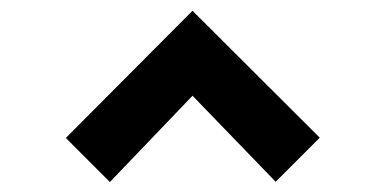

<svg xmlns="http://www.w3.org/2000/svg" viewBox="-20 -756 724 366"><path d="M105.5 -493 347 -735.5 589.5 -493.5 505.5 -409.5 347 -573.5 189.5 -409Z"/></svg>

Font: Manrope ExtraLight ExtraBold
Style: Regular
Weight: 800
Version: Version 4.504